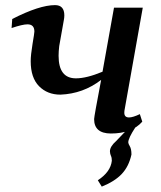

<svg xmlns="http://www.w3.org/2000/svg" viewBox="-20 -502 616 736"><path d="M404.8 9.8Q340.8 9.3 340.8 -45.4Q340.8 -54.7 367.7 -195.8Q298.8 -142.6 211.4 -139.2Q161.6 -139.2 129.6 -171.6Q97.7 -204.1 97.7 -267.1Q97.7 -291.5 104.7 -333.5Q111.8 -375.5 111.8 -380.9Q111.8 -408.7 85.4 -408.7Q66.4 -408.7 24.4 -394.5L26.9 -429.2Q130.9 -482.4 190.9 -482.4Q226.6 -482.4 226.6 -442.9Q226.6 -434.1 224.6 -424.3L207 -325.2Q204.6 -304.7 204.6 -288.1Q204.6 -201.7 271 -201.7Q312 -201.7 373 -227.1L417 -472.7H527.3L457 -77.6L456.5 -69.8Q456.5 -51.8 474.6 -51.8Q489.3 -51.8 516.1 -64.5L525.4 -35.6Q485.4 9.8 404.8 9.8ZM370.1 213.4 355 189Q403.8 157.2 408.7 114.3Q408.7 102.5 405.3 95.5Q401.9 88.4 401.4 78.1Q401.4 59.6 425.3 38.6L459 3.4L498.5 -13.2Q471.7 27.8 471.7 43.9Q472.2 49.8 477.1 57.6Q483.9 68.4 483.9 90.3Q474.1 135.7 447 164.6Q419.9 193.4 370.1 213.4Z"/></svg>

Font: Kelvinch
Style: Bold Italic
Weight: 700
Italic angle: -10°
Designer: Paul James Miller
Foundry: High-Logic / Made with FontCreator
Version: Version 3.30 September 23, 2016